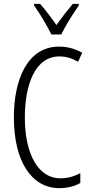

<svg xmlns="http://www.w3.org/2000/svg" viewBox="-20 -967 471 997"><path d="M247 -788H298C321 -835 359 -896 389 -938V-947H358C324 -906 303 -879 273 -837C246 -876 213 -919 188 -947H157V-938C186 -899 223 -835 247 -788ZM289 -674C321 -674 354 -665 385 -646L407 -693C369 -714 330 -725 287 -725C123 -725 52 -555 52 -358C52 -129 144 10 288 10C330 10 369 0 397 -17V-68C371 -54 336 -41 293 -41C180 -41 109 -165 109 -357C109 -521 159 -674 289 -674Z"/></svg>

Font: Noto Sans Lao ExtraCondensed Light
Style: Regular
Weight: 300
Width: 2
Designer: Monotype Design Team
Foundry: Monotype Imaging Inc.
Version: Version 2.003